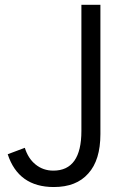

<svg xmlns="http://www.w3.org/2000/svg" viewBox="-20 -751 534 789"><path d="M11.7 -117.2Q29.3 -124 82 -143.6Q95.7 -99.6 126 -75.2Q157.2 -49.8 199.2 -49.8Q314.5 -49.8 314.5 -212.9Q314.5 -385.7 314.5 -731.4Q334 -731.4 392.6 -731.4Q392.6 -598.6 392.6 -200.2Q392.6 -92.8 342.8 -38.1Q293.9 17.6 201.2 17.6Q55.7 17.6 11.7 -117.2Z"/></svg>

Font: Gothic A1
Style: Regular
Weight: 400
Designer: HanYang I&C Co.,Ltd.
Version: Version 2.50